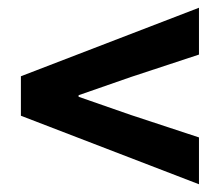

<svg xmlns="http://www.w3.org/2000/svg" viewBox="-20 -580 568 496"><path d="M494 -104 34 -281V-383L494 -560V-439L318 -381L183 -334V-330L318 -283L494 -225Z"/></svg>

Font: TT Toshiba Sans
Style: Bold
Weight: 700
Designer: Paul D. Hunt
Foundry: Toshiba Corporation
Version: Version 2.020;PS 2.000;hotconv 1.0.86;makeotf.lib2.5.63406